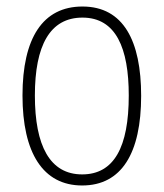

<svg xmlns="http://www.w3.org/2000/svg" viewBox="-20 -559 502 589"><path d="M413 -265C413 -433 359 -539 233 -539C111 -539 49 -442 49 -266C49 -90 112 10 232 10C353 10 413 -89 413 -265ZM87 -266C87 -419 133 -505 233 -505C336 -505 375 -411 375 -266C375 -108 330 -24 232 -24C133 -24 87 -112 87 -266Z"/></svg>

Font: Noto Sans Gurmukhi Condensed ExtraLight
Style: Regular
Weight: 200
Width: 3
Designer: Jelle Bosma - Monotype Design Team
Foundry: Monotype Imaging Inc.
Version: Version 2.004